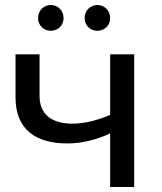

<svg xmlns="http://www.w3.org/2000/svg" viewBox="-20 -747 649 767"><path d="M183 -624C211 -624 234 -645 234 -675C234 -705 211 -727 183 -727C155 -727 132 -705 132 -675C132 -645 155 -624 183 -624ZM369 -624C397 -624 420 -645 420 -675C420 -705 397 -727 369 -727C341 -727 318 -705 318 -675C318 -645 341 -624 369 -624ZM420 -530V-288C369 -266 317 -253 269 -253C188 -253 138 -289 138 -364V-530H42V-358C42 -232 120 -174 249 -174C308 -174 366 -189 420 -214V0H516V-530Z"/></svg>

Font: AWKNG-Font Medium
Style: Regular
Weight: 500
Designer: Awakening Church
Foundry: Awakening Church
Version: Version 1.700;PS 001.700;hotconv 1.0.88;makeotf.lib2.5.64775